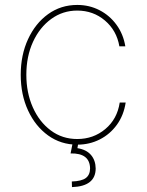

<svg xmlns="http://www.w3.org/2000/svg" viewBox="-20 -574 593 777"><path d="M292.6 11.4Q226.6 11.4 174.9 -25.7Q123.2 -62.9 93.6 -126.8Q63.9 -190.7 63.9 -271.3Q63.9 -351.2 93.4 -415.3Q122.9 -479.4 174.5 -516.7Q226.2 -554 292.6 -554Q341.6 -554 382.6 -532.8Q423.7 -511.7 451.3 -473.9Q479 -436.1 487.2 -386.4H463.1Q452.1 -450.6 404.7 -490.9Q357.2 -531.2 292.6 -531.2Q234 -531.2 187.3 -497.3Q140.6 -463.4 113.6 -404.7Q86.6 -345.9 86.6 -271.3Q86.6 -198.9 112.7 -139.9Q138.8 -81 185.4 -46.2Q231.9 -11.4 292.6 -11.4Q358 -11.4 406.2 -51.8Q454.5 -92.3 464.5 -159.1H488.6Q480.8 -107.6 453.1 -69.2Q425.4 -30.9 383.9 -9.8Q342.3 11.4 292.6 11.4ZM275.6 -2.8H298.3L293.3 25.6Q329.5 31.2 348.2 53.1Q366.8 74.9 367.2 108Q366.8 180 271.3 183.2L270.6 160.5Q310.4 159.1 327.2 146.5Q344.1 133.9 344.5 108Q343.8 45.1 265.6 46.9Z"/></svg>

Font: Inter Thin BETA
Style: Regular
Weight: 100
Designer: Rasmus Andersson
Foundry: rsms
Version: Version 3.011;git-f93a4a705